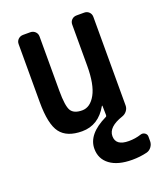

<svg xmlns="http://www.w3.org/2000/svg" viewBox="-137 -609 774 917"><g transform="rotate(-20 250.0 -150.5)"><path d="M198.2 9.8Q121.1 9.8 87.9 -34.2Q54.7 -78.1 54.7 -190.4V-485.4Q54.7 -500 64.9 -509.8Q75.2 -519.5 89.8 -519.5H126Q140.6 -519.5 150.9 -509.8Q161.1 -500 161.1 -485.4V-209Q161.1 -131.8 175.8 -107.9Q190.4 -84 232.4 -84Q273.4 -84 300.3 -132.3Q327.1 -180.7 327.1 -276.4V-485.4Q327.1 -500 336.9 -509.8Q346.7 -519.5 362.3 -519.5H400.4Q415 -519.5 424.8 -509.8Q434.6 -500 434.6 -485.4V-35.2Q434.6 -20.5 425.3 -8.3Q416 3.9 401.4 8.8Q325.2 34.2 325.2 81.1Q325.2 129.9 391.6 129.9Q424.8 129.9 454.1 120.1Q465.8 116.2 476.1 123Q486.3 129.9 486.3 141.6V165Q486.3 180.7 476.6 193.8Q466.8 207 452.1 210.9Q416 219.7 377 219.7Q303.7 219.7 263.7 189.9Q223.6 160.2 223.6 108.4Q223.6 34.2 326.2 -15.6Q331.1 -17.6 331.1 -23.4L330.1 -72.3H329.1Q327.1 -72.3 327.1 -71.3Q281.2 9.8 198.2 9.8Z"/></g></svg>

Font: Rounded-L Mgen+ 1m medium
Style: Regular
Weight: 500
Designer: [Source Han Sans]
Ryoko NISHIZUKA  (kana & ideographs); Paul D. Hunt (Latin, Greek & Cyrillic); Wenlong ZHANG  (bopomofo
Version: Version 1.059.20150602